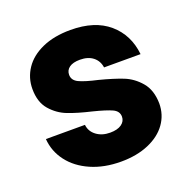

<svg xmlns="http://www.w3.org/2000/svg" viewBox="-107 -670 772 781"><g transform="rotate(-20 279.0 -279.0)"><path d="M289 8Q216 8 159 -17Q102 -42 69 -85.5Q36 -129 32 -183H201Q204 -154 228 -136Q252 -118 287 -118Q319 -118 336.5 -130.5Q354 -143 354 -163Q354 -187 329 -198.5Q304 -210 248 -224Q188 -238 148 -253.5Q108 -269 79 -302.5Q50 -336 50 -393Q50 -441 76.5 -480.5Q103 -520 154.5 -543Q206 -566 277 -566Q382 -566 442.5 -514Q503 -462 512 -376H354Q350 -405 328.5 -422Q307 -439 272 -439Q242 -439 226 -427.5Q210 -416 210 -396Q210 -372 235.5 -360Q261 -348 315 -336Q377 -320 416 -304.5Q455 -289 484.5 -254.5Q514 -220 515 -162Q515 -113 487.5 -74.5Q460 -36 408.5 -14Q357 8 289 8Z"/></g></svg>

Font: MSTAGE
Style: Bold
Weight: 700
Designer: Ninad Kale (Devanagari), Jonny Pinhorn (Latin)
Foundry: Indian Type Foundry
Version: 4.004